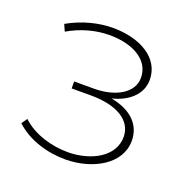

<svg xmlns="http://www.w3.org/2000/svg" viewBox="-101 -623 720 727"><g transform="rotate(20 259.5 -260.0)"><path d="M321 -272C387 -288 433 -330 433 -387C433 -476 344 -525 236 -525C178 -525 114 -509 56 -476L68 -449C121 -480 179 -495 233 -495C322 -495 399 -458 399 -383C399 -322 332 -284 245 -284H166V-256H245C348 -256 414 -217 414 -150C414 -72 330 -25 236 -24C170 -24 97 -44 48 -90L32 -67C86 -17 163 5 236 5C347 4 448 -54 448 -147C448 -212 402 -257 321 -272Z"/></g></svg>

Font: Talent ExtraLight
Style: Regular
Weight: 200
Designer: Mike Powis
Version: Version 1.001;hotconv 1.0.109;makeotfexe 2.5.65596